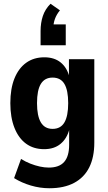

<svg xmlns="http://www.w3.org/2000/svg" viewBox="-20 -811 577 1022"><path d="M243 191Q193 191 144 176.5Q95 162 55 137L92 35Q116 50 141.5 60Q167 70 192 75.5Q217 81 240 81Q295 81 321.5 51Q348 21 348 -40V-122H349Q336 -73 302 -45Q268 -17 215 -17Q159 -17 119 -46Q79 -75 57 -130.5Q35 -186 35 -262Q35 -339 57 -393.5Q79 -448 119.5 -477Q160 -506 216 -506Q269 -506 303 -478.5Q337 -451 350 -400H347V-496H482V-52Q482 26 455 80Q428 134 374.5 162.5Q321 191 243 191ZM260 -125Q303 -125 323 -159.5Q343 -194 343 -262Q343 -330 323 -364Q303 -398 260 -398Q218 -398 197.5 -364.5Q177 -331 177 -262Q177 -194 197.5 -159.5Q218 -125 260 -125ZM196 -570V-646Q196 -689 208 -725.5Q220 -762 249 -791L299 -756Q281 -734 272.5 -710.5Q264 -687 264 -664L237 -681H330V-570Z"/></svg>

Font: Nunito Sans 10pt Condensed ExtraBold
Style: Regular
Weight: 800
Width: 3
Designer: Vernon Adams
Foundry: Vernon Adams
Version: Version 3.101;gftools[0.9.27]